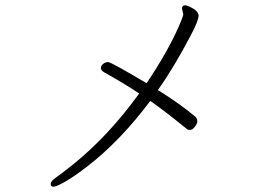

<svg xmlns="http://www.w3.org/2000/svg" viewBox="-20 -698 1040 727"><path d="M674 -643Q674 -638 658 -600Q614 -500 535 -383Q400 -463 389.5 -463Q379 -463 370.5 -456Q362 -449 362 -440.5Q362 -432 373 -425Q452 -381 507 -344Q393 -186 260 -78Q210 -38 191 -25Q172 -12 172 -1.5Q172 9 182.5 9Q193 9 226.5 -10Q260 -29 312 -69Q437 -166 549 -316Q602 -279 687 -210Q691 -206 699.5 -206Q708 -206 717.5 -217.5Q727 -229 727 -239Q727 -249 721 -255Q663 -304 578 -357Q638 -442 698 -556Q732 -619 732 -639Q732 -656 700 -672Q687 -678 680.5 -678Q674 -678 671 -673Q669 -669 669 -667Z"/></svg>

Font: LXGW WenKai Mono TC Light
Style: Regular
Weight: 300
Designer: LXGW / Fontworks Inc.
Foundry: LXGW / Fontworks Inc.
Version: Version 1.330